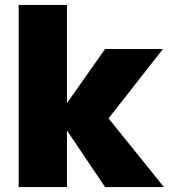

<svg xmlns="http://www.w3.org/2000/svg" viewBox="-20 -760 687 780"><path d="M56 0H252V-230L407 0H646L421 -279L642 -561H407L252 -341V-740H56Z"/></svg>

Font: SVN-Poppins ExtraBold
Style: Regular
Weight: 800
Designer: Ninad Kale (Devanagari), Jonny Pinhorn (Latin)
Foundry: Indian Type Foundry
Version: Version 3.002 2017; ttfautohint (v1.8.3)